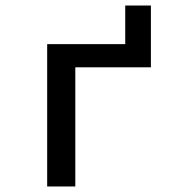

<svg xmlns="http://www.w3.org/2000/svg" viewBox="-20 -676 680 696"><path d="M151 -516H434V-656H527V-432H253V0H151Z"/></svg>

Font: Writer Medium
Style: Regular
Weight: 500
Monospace: yes
Designer: Mike Abbink, Paul van der Laan, Pieter van Rosmalen
Foundry: Bold Monday
Version: Version 2.001 2020